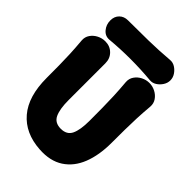

<svg xmlns="http://www.w3.org/2000/svg" viewBox="-260 -980 1108 1108"><g transform="rotate(45 294.5 -426.0)"><path d="M109 -687Q148 -687 173.5 -661.5Q199 -636 199 -597Q199 -539 199 -493Q199 -447 199 -401.5Q199 -356 199 -298Q199 -224 217 -186Q235 -148 284 -148Q333 -148 351 -186Q369 -224 369 -298Q369 -356 368.5 -403.5Q368 -451 366 -499Q364 -547 359 -604Q357 -631 371.5 -652Q386 -673 409.5 -685Q433 -697 459 -697Q485 -697 508.5 -685Q532 -673 546.5 -652Q561 -631 559 -604Q554 -547 552 -499Q550 -451 549.5 -403.5Q549 -356 549 -298Q549 -198 520 -124Q491 -50 431.5 -11Q372 28 282 22Q157 14 88 -67Q19 -148 19 -298Q19 -356 18.5 -401Q18 -446 16 -491.5Q14 -537 9 -594Q7 -621 21.5 -642Q36 -663 59.5 -675Q83 -687 109 -687ZM534 -792Q534 -771 521.5 -751.5Q509 -732 490 -720Q471 -708 449 -710Q284 -725 120 -710Q87 -707 65.5 -732.5Q44 -758 44 -792V-793Q44 -825 64 -845Q84 -865 116 -865Q200 -865 283 -866.5Q366 -868 449 -875Q471 -877 490 -865Q509 -853 521.5 -834Q534 -815 534 -793Z"/></g></svg>

Font: Winky Sans ExtraBold
Style: Regular
Weight: 800
Designer: Simon Atzbach
Foundry: typofactur
Version: Version 1.205